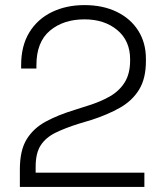

<svg xmlns="http://www.w3.org/2000/svg" viewBox="-20 -734 646 754"><path d="M58 0V-69Q58 -144 85 -187.5Q112 -231 160.5 -257Q209 -283 275 -303L325 -319Q374 -334 411.5 -355.5Q449 -377 470 -411Q491 -445 491 -497V-501Q491 -574 440.5 -616Q390 -658 312 -658Q229 -658 176 -613.5Q123 -569 123 -478V-465H63V-478Q63 -554 95 -606.5Q127 -659 183.5 -686.5Q240 -714 312 -714Q384 -714 438.5 -687.5Q493 -661 523 -613.5Q553 -566 553 -503V-494Q553 -426 526.5 -382.5Q500 -339 452 -311.5Q404 -284 339 -263L289 -248Q235 -231 197.5 -212.5Q160 -194 140 -163.5Q120 -133 120 -79V-56H547V0Z"/></svg>

Font: Space Grotesk Light Light
Style: Regular
Weight: 300
Version: Version 2.000